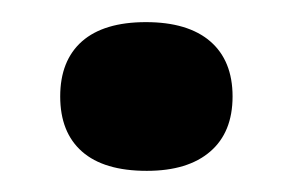

<svg xmlns="http://www.w3.org/2000/svg" viewBox="-20 -322 270 177"><path d="M115.3 -164.5Q75.8 -164.5 55.6 -182.3Q35.5 -200 35.5 -233.1Q35.5 -266.1 55.6 -283.9Q75.8 -301.6 114.5 -301.6Q153.2 -301.6 173.8 -283.9Q194.4 -266.1 194.4 -233.1Q194.4 -200 173.8 -182.3Q153.2 -164.5 115.3 -164.5Z"/></svg>

Font: Playfair 144pt SemiCondensed Black
Style: Regular
Weight: 900
Width: 4
Designer: Claus Eggers Sørensen
Foundry: Claus Eggers Sørensen
Version: Version 2.203